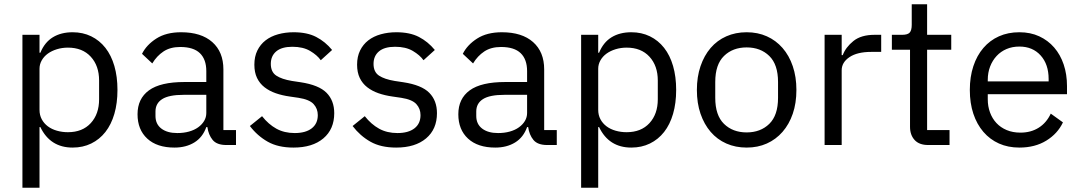

<svg xmlns="http://www.w3.org/2000/svg" viewBox="-20 -679 5063 899"><path d="M85 -516H165V-432H169Q189 -481 227.5 -504.5Q266 -528 320 -528Q368 -528 407 -509Q446 -490 473.5 -455Q501 -420 515.5 -370Q530 -320 530 -258Q530 -196 515.5 -146Q501 -96 473.5 -61Q446 -26 407 -7Q368 12 320 12Q215 12 169 -84H165V200H85ZM298 -60Q366 -60 405 -102.5Q444 -145 444 -214V-302Q444 -371 405 -413.5Q366 -456 298 -456Q271 -456 246.5 -448.5Q222 -441 204 -428Q186 -415 175.5 -396.5Q165 -378 165 -357V-165Q165 -140 175.5 -120.5Q186 -101 204 -87.5Q222 -74 246.5 -67Q271 -60 298 -60Z M1040 0Q995 0 975.5 -24Q956 -48 951 -84H946Q929 -36 890 -12Q851 12 797 12Q715 12 669.5 -30Q624 -72 624 -144Q624 -217 677.5 -256Q731 -295 844 -295H946V-346Q946 -401 916 -430Q886 -459 824 -459Q777 -459 745.5 -438Q714 -417 693 -382L645 -427Q666 -469 712 -498.5Q758 -528 828 -528Q922 -528 974 -482Q1026 -436 1026 -354V-70H1085V0ZM810 -56Q840 -56 865 -63Q890 -70 908 -83Q926 -96 936 -113Q946 -130 946 -150V-235H840Q771 -235 739.5 -215Q708 -195 708 -157V-136Q708 -98 735.5 -77Q763 -56 810 -56Z M1354 12Q1282 12 1233.5 -15.5Q1185 -43 1150 -89L1207 -135Q1237 -97 1274 -76.5Q1311 -56 1360 -56Q1411 -56 1439.5 -78Q1468 -100 1468 -140Q1468 -170 1448.5 -191.5Q1429 -213 1378 -221L1337 -227Q1301 -232 1271 -242.5Q1241 -253 1218.5 -270.5Q1196 -288 1183.5 -314Q1171 -340 1171 -376Q1171 -414 1185 -442.5Q1199 -471 1223.5 -490Q1248 -509 1282 -518.5Q1316 -528 1355 -528Q1418 -528 1460.5 -506Q1503 -484 1535 -445L1482 -397Q1465 -421 1432 -440.5Q1399 -460 1349 -460Q1299 -460 1273.5 -438.5Q1248 -417 1248 -380Q1248 -342 1273.5 -325Q1299 -308 1347 -300L1387 -294Q1473 -281 1509 -244.5Q1545 -208 1545 -149Q1545 -74 1494 -31Q1443 12 1354 12Z M1835 12Q1763 12 1714.5 -15.5Q1666 -43 1631 -89L1688 -135Q1718 -97 1755 -76.5Q1792 -56 1841 -56Q1892 -56 1920.5 -78Q1949 -100 1949 -140Q1949 -170 1929.5 -191.5Q1910 -213 1859 -221L1818 -227Q1782 -232 1752 -242.5Q1722 -253 1699.5 -270.5Q1677 -288 1664.5 -314Q1652 -340 1652 -376Q1652 -414 1666 -442.5Q1680 -471 1704.5 -490Q1729 -509 1763 -518.5Q1797 -528 1836 -528Q1899 -528 1941.5 -506Q1984 -484 2016 -445L1963 -397Q1946 -421 1913 -440.5Q1880 -460 1830 -460Q1780 -460 1754.5 -438.5Q1729 -417 1729 -380Q1729 -342 1754.5 -325Q1780 -308 1828 -300L1868 -294Q1954 -281 1990 -244.5Q2026 -208 2026 -149Q2026 -74 1975 -31Q1924 12 1835 12Z M2542 0Q2497 0 2477.5 -24Q2458 -48 2453 -84H2448Q2431 -36 2392 -12Q2353 12 2299 12Q2217 12 2171.5 -30Q2126 -72 2126 -144Q2126 -217 2179.5 -256Q2233 -295 2346 -295H2448V-346Q2448 -401 2418 -430Q2388 -459 2326 -459Q2279 -459 2247.5 -438Q2216 -417 2195 -382L2147 -427Q2168 -469 2214 -498.5Q2260 -528 2330 -528Q2424 -528 2476 -482Q2528 -436 2528 -354V-70H2587V0ZM2312 -56Q2342 -56 2367 -63Q2392 -70 2410 -83Q2428 -96 2438 -113Q2448 -130 2448 -150V-235H2342Q2273 -235 2241.5 -215Q2210 -195 2210 -157V-136Q2210 -98 2237.5 -77Q2265 -56 2312 -56Z M2701 -516H2781V-432H2785Q2805 -481 2843.5 -504.5Q2882 -528 2936 -528Q2984 -528 3023 -509Q3062 -490 3089.5 -455Q3117 -420 3131.5 -370Q3146 -320 3146 -258Q3146 -196 3131.5 -146Q3117 -96 3089.5 -61Q3062 -26 3023 -7Q2984 12 2936 12Q2831 12 2785 -84H2781V200H2701ZM2914 -60Q2982 -60 3021 -102.5Q3060 -145 3060 -214V-302Q3060 -371 3021 -413.5Q2982 -456 2914 -456Q2887 -456 2862.5 -448.5Q2838 -441 2820 -428Q2802 -415 2791.5 -396.5Q2781 -378 2781 -357V-165Q2781 -140 2791.5 -120.5Q2802 -101 2820 -87.5Q2838 -74 2862.5 -67Q2887 -60 2914 -60Z M3476 12Q3424 12 3381 -7Q3338 -26 3307.5 -61.5Q3277 -97 3260 -146.5Q3243 -196 3243 -258Q3243 -319 3260 -369Q3277 -419 3307.5 -454.5Q3338 -490 3381 -509Q3424 -528 3476 -528Q3528 -528 3570.5 -509Q3613 -490 3644 -454.5Q3675 -419 3692 -369Q3709 -319 3709 -258Q3709 -196 3692 -146.5Q3675 -97 3644 -61.5Q3613 -26 3570.5 -7Q3528 12 3476 12ZM3476 -59Q3541 -59 3582 -99Q3623 -139 3623 -221V-295Q3623 -377 3582 -417Q3541 -457 3476 -457Q3411 -457 3370 -417Q3329 -377 3329 -295V-221Q3329 -139 3370 -99Q3411 -59 3476 -59Z M3841 0V-516H3921V-421H3926Q3940 -458 3976 -487Q4012 -516 4075 -516H4106V-436H4059Q3994 -436 3957.5 -411.5Q3921 -387 3921 -350V0Z M4326 0Q4284 0 4262.5 -23.5Q4241 -47 4241 -85V-446H4156V-516H4204Q4230 -516 4239.5 -526.5Q4249 -537 4249 -563V-659H4321V-516H4434V-446H4321V-70H4426V0Z M4753 12Q4700 12 4657.5 -7Q4615 -26 4584.5 -61.5Q4554 -97 4537.5 -146.5Q4521 -196 4521 -258Q4521 -319 4537.5 -369Q4554 -419 4584.5 -454.5Q4615 -490 4657.5 -509Q4700 -528 4753 -528Q4805 -528 4846 -509Q4887 -490 4916 -456.5Q4945 -423 4960.5 -377Q4976 -331 4976 -276V-238H4605V-214Q4605 -181 4615.5 -152.5Q4626 -124 4645.5 -103Q4665 -82 4693.5 -70Q4722 -58 4758 -58Q4807 -58 4843.5 -81Q4880 -104 4900 -147L4957 -106Q4932 -53 4879 -20.5Q4826 12 4753 12ZM4753 -461Q4720 -461 4693 -449.5Q4666 -438 4646.5 -417Q4627 -396 4616 -367.5Q4605 -339 4605 -305V-298H4890V-309Q4890 -378 4852.5 -419.5Q4815 -461 4753 -461Z"/></svg>

Font: IBMPlexSans
Style: Regular
Weight: 400
Designer: Mike Abbink, Paul van der Laan, Pieter van Rosmalen
Foundry: Bold Monday
Version: Version 3.1